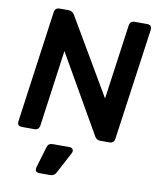

<svg xmlns="http://www.w3.org/2000/svg" viewBox="-105 -825 950 1162"><g transform="rotate(10 370.5 -244.0)"><path d="M66 0Q34 0 39 -32L134 -717Q138 -745 166 -745H221Q244 -745 257 -724L531 -257L595 -717Q600 -745 627 -745H703Q735 -745 731 -713L635 -28Q631 0 603 0H547Q523 0 512 -21L239 -497L174 -28Q169 0 142 0ZM220 257Q185 257 195 223L233 95Q240 70 267 70H368Q385 70 391 80Q397 90 389 106L320 236Q309 257 284 257Z"/></g></svg>

Font: Pitagon Sans Text Bold
Style: Italic
Weight: 700
Italic angle: -8°
Designer: Travis Tran
Foundry: Pitagon
Version: Version 1.001; ttfautohint (v1.8.4.7-5d5b);gftools[0.9.26]